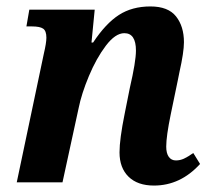

<svg xmlns="http://www.w3.org/2000/svg" viewBox="-20 -566 658 596"><path d="M351 -93Q351 -134 367 -213L383 -293Q402 -375 402 -409Q402 -463 366 -463Q338 -463 308.5 -424Q279 -385 256 -330Q233 -275 224 -230L174 0H32L116 -399Q124 -433 124 -449Q124 -470 114 -477Q104 -484 79 -484H62L71 -536H274L264 -434H269Q308 -493 349 -519.5Q390 -546 447 -546Q502 -546 526.5 -515Q551 -484 551 -435Q551 -404 537 -342L532 -317L510 -211Q496 -143 496 -111Q496 -90 504 -79Q512 -68 526 -68Q539 -68 551 -73.5Q563 -79 580 -91L601 -57Q540 10 458 10Q407 10 379 -17.5Q351 -45 351 -93Z"/></svg>

Font: Noto Serif Narrow
Style: Bold Italic
Weight: 700
Width: 4
Italic angle: -12°
Designer: Monotype Design Team
Foundry: Monotype Imaging Inc.
Version: Version 1.001